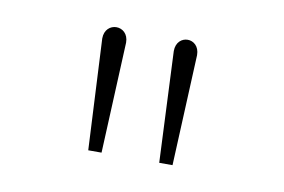

<svg xmlns="http://www.w3.org/2000/svg" viewBox="-39 -794 505 341"><g transform="rotate(10 213.0 -624.0)"><path d="M288 -512 297 -712C297 -744 255 -744 255 -712L264 -512ZM160 -512 169 -712C169 -744 126 -744 126 -712L136 -512Z"/></g></svg>

Font: Advent Pro
Style: ExtraLight
Weight: 250
Designer: Andreas Kalpakidis
Foundry: Andreas Kalpakidis
Version: Version 2.002 2007